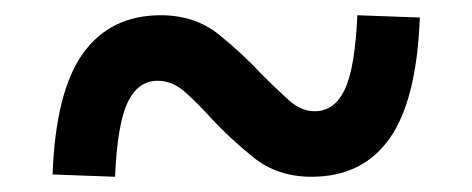

<svg xmlns="http://www.w3.org/2000/svg" viewBox="-20 -401 620 252"><path d="M131 -169 49 -172Q53 -281 89 -331Q125 -381 191 -381Q236 -381 267.5 -355.5Q299 -330 323 -304Q342 -285 358.5 -270Q375 -255 393 -255Q419 -255 432.5 -283.5Q446 -312 449 -381L531 -378Q527 -270 491.5 -219.5Q456 -169 389 -169Q344 -169 312.5 -194.5Q281 -220 257 -246Q239 -266 222.5 -280.5Q206 -295 187 -295Q161 -295 147.5 -266.5Q134 -238 131 -169Z"/></svg>

Font: Sometype Mono SemiBold
Style: Regular
Weight: 600
Designer: Ryoichi Tsunekawa
Foundry: Dharma Type
Version: Version 1.001